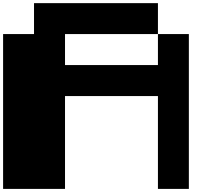

<svg xmlns="http://www.w3.org/2000/svg" viewBox="-20 -1220 1440 1240"><path d="M0 0V-1000H199.7V-1199.7H1000V-1000H399.9V-799.8H1000V-1000H1199.7V0H1000V-599.6H399.9V0Z"/></svg>

Font: 8-bit HUD
Style: Regular
Weight: 400
Designer: lSPl
Foundry: https://fontstruct.com
Version: Version 1.0